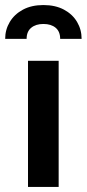

<svg xmlns="http://www.w3.org/2000/svg" viewBox="-60 -741 343 761"><path d="M51 0V-500H172.5V0ZM112 -721Q159.5 -721 193.5 -702.8Q227.5 -684.5 245.5 -654Q263.5 -623.5 263.5 -587H178.5Q178.5 -616 160.5 -631Q142.5 -646 112 -646Q82 -646 63.8 -631Q45.5 -616 45.5 -587H-39.5Q-39.5 -623.5 -21.2 -654Q-3 -684.5 31 -702.8Q65 -721 112 -721Z"/></svg>

Font: Cabin
Style: Bold
Weight: 700
Width: 4
Designer: Pablo Impallari
Foundry: Pablo Impallari. http://www.impallari.com Igino Marini. http://www.ikern.com
Version: Version 3.001